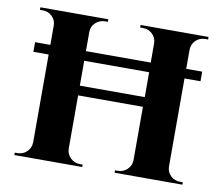

<svg xmlns="http://www.w3.org/2000/svg" viewBox="-70 -684 890 768"><g transform="rotate(10 375.5 -300.0)"><path d="M717.3 -589.8H706.1Q683.1 -589.8 667.5 -574.7Q651.9 -559.6 651.4 -537.1V-459H716.3V-419.9H651.4V-62Q651.9 -39.6 667.5 -24.7Q683.1 -9.8 705.6 -9.8H716.8V0H441.4V-9.8H452.6Q475.1 -9.8 491 -25.1Q506.8 -40.5 507.3 -63V-279.3H244.1V-63Q244.6 -40.5 260.7 -25.1Q276.9 -9.8 299.3 -9.8H310.1V0H34.2V-9.8H45.4Q67.4 -9.8 83.3 -25.1Q99.1 -40.5 99.6 -63V-419.9H37.6V-459H99.6V-537.1Q99.6 -559.6 83.7 -574.7Q67.9 -589.8 45.4 -589.8H34.2V-600.1H310.1V-589.8H299.3Q276.9 -589.8 260.7 -575Q244.6 -560.1 244.1 -537.6V-459H507.3V-537.1Q506.8 -559.6 491.2 -574.7Q475.6 -589.8 452.6 -589.8H441.4V-600.1H717.3ZM507.8 -318.8V-419.9H244.1V-318.8Z"/></g></svg>

Font: Cinzel Bold
Style: Regular
Weight: 700
Designer: Natanael Gama
Version: Version 1.001;PS 001.001;hotconv 1.0.56;makeotf.lib2.0.21325